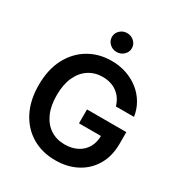

<svg xmlns="http://www.w3.org/2000/svg" viewBox="-216 -1096 1180 1256"><g transform="rotate(30 373.5 -468.0)"><path d="M385.3 10.3Q284.7 10.3 208.3 -35.4Q131.8 -81.1 89.1 -165Q46.4 -249 46.4 -362.8Q46.4 -480 90.3 -563.7Q134.3 -647.5 210.2 -692.6Q286.1 -737.8 381.8 -737.8Q442.4 -737.8 494.9 -720Q547.4 -702.1 588.6 -669.4Q629.9 -636.7 656.2 -591.8Q682.6 -546.9 690.4 -493.2H553.7Q545.4 -522 530.3 -544.9Q515.1 -567.9 493.4 -584.2Q471.7 -600.6 444.3 -609.1Q417 -617.7 383.8 -617.7Q324.7 -617.7 279.1 -587.9Q233.4 -558.1 207.5 -501.5Q181.6 -444.8 181.6 -363.8Q181.6 -283.2 207.3 -226.6Q232.9 -169.9 279.1 -139.9Q325.2 -109.9 386.7 -109.9Q440.9 -109.9 481.4 -131.1Q522 -152.3 543.9 -190.7Q565.9 -229 565.9 -281.2L597.2 -276.9H399.9V-381.8H696.8V-293.5Q696.8 -200.7 656.7 -132.3Q616.7 -64 546.4 -26.9Q476.1 10.3 385.3 10.3ZM378.4 -803.7Q347.7 -803.7 325.7 -824.5Q303.7 -845.2 303.7 -874.5Q303.7 -904.3 325.7 -925Q347.7 -945.8 378.4 -945.8Q409.7 -945.8 431.9 -925Q454.1 -904.3 454.1 -874.5Q454.1 -845.2 431.9 -824.5Q409.7 -803.7 378.4 -803.7Z"/></g></svg>

Font: V-Inter
Style: SemiBold-600
Weight: 600
Designer: Rasmus Andersson
Foundry: rsms
Version: Version 4.000;git-4146feb